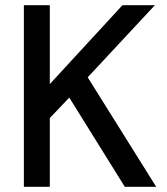

<svg xmlns="http://www.w3.org/2000/svg" viewBox="-20 -720 645 740"><path d="M72 0V-700H172V-396L452 -700H577L318 -422L582 0H461L247 -344L172 -265V0Z"/></svg>

Font: DMSans_18ptMedium
Style: Regular
Weight: 500
Designer: Colophon Foundry, Jonny Pinhorn
Foundry: Colophon Foundry
Version: Version 4.004;gftools[0.9.30]